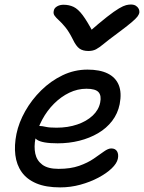

<svg xmlns="http://www.w3.org/2000/svg" viewBox="-20 -803 625 833"><path d="M241 10Q178.8 10 137.6 -7.5Q96.4 -25 74.1 -56.5Q51.8 -88 46.6 -130.2Q41.4 -172.4 51.4 -222Q61.6 -271.4 89.4 -320.7Q117.2 -370 158.7 -410.9Q200.2 -451.8 251.4 -476.4Q302.6 -501 359.6 -501Q413.2 -501 447.4 -484.1Q481.6 -467.2 495.2 -434.1Q508.8 -401 499.2 -351Q491 -310.4 466.6 -278.5Q442.2 -246.6 405.5 -225.1Q368.8 -203.6 324.2 -192.4Q279.6 -181.2 230 -181.2Q162.4 -181.2 139.8 -197.2Q117.2 -213.2 120.6 -232.8Q122.8 -244.6 130.1 -250.5Q137.4 -256.4 151.8 -256.4Q162.6 -256.4 178.3 -252.7Q194 -249 225.2 -249Q274.6 -249 315.2 -262.9Q355.8 -276.8 382 -301.4Q408.2 -326 414.6 -358Q420.8 -388 407.6 -403Q394.4 -418 355 -418Q316.4 -418 280.5 -400.7Q244.6 -383.4 214.4 -353.2Q184.2 -323 163.3 -284.1Q142.4 -245.2 133.8 -202.2Q126.8 -166.4 133.1 -136.5Q139.4 -106.6 163.6 -88.5Q187.8 -70.4 234 -70.4Q286.2 -70.4 323.5 -83.6Q360.8 -96.8 386.7 -114.7Q412.6 -132.6 431 -145.8Q449.4 -159 462.8 -159Q480.4 -159 487.9 -146.3Q495.4 -133.6 491.2 -113.8Q486.8 -93.8 464.5 -72.4Q442.2 -51 406.8 -32.2Q371.4 -13.4 328.7 -1.7Q286 10 241 10ZM547.8 -783.4Q560.6 -783.4 569 -778.3Q577.4 -773.2 581.5 -765.2Q585.6 -757.2 584.4 -746.8Q582.6 -739.6 576.1 -730.8Q569.6 -722 549.5 -705Q529.4 -688 486 -655.8Q450 -629.4 430.4 -613Q410.8 -596.6 396.8 -589.2Q382.8 -581.8 363.6 -581.8Q339.4 -581.8 324.7 -592.3Q310 -602.8 296 -632.2Q279.2 -665.8 263.5 -684.9Q247.8 -704 235.5 -715Q223.2 -726 216.7 -735.2Q210.2 -744.4 213.4 -756.6Q215.2 -768 227.4 -775.2Q239.6 -782.4 255.8 -782.4Q279.6 -782.4 299.1 -773.2Q318.6 -764 338.7 -737.2Q358.8 -710.4 386.4 -658L358.4 -657.6Q410.8 -703.6 443.8 -729.4Q476.8 -755.2 496.2 -766.5Q515.6 -777.8 526.9 -780.6Q538.2 -783.4 547.8 -783.4Z"/></svg>

Font: Shantell Sans Light
Style: Italic
Weight: 300
Italic angle: -11°
Designer: Stephen Nixon, Anya Danilova, Shantell Martin
Foundry: Arrow Type
Version: Version 1.008;[ac192a2d6]